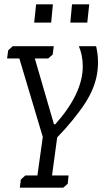

<svg xmlns="http://www.w3.org/2000/svg" viewBox="-20 -660 508 893"><path d="M307 -555 315 -640H395L386 -555ZM139 -555 148 -640H226L218 -555ZM231 -82H237Q365 -225 365 -352Q365 -401 347 -445H427Q442 -382 431.5 -317Q421 -252 379 -185Q357 -150 321.5 -106Q286 -62 246 -21L222 156H299L295 195L274 213H72L77 175L98 156H154L179 -23L70 -388H13L18 -426L39 -445H230L225 -406L204 -388H142Z"/></svg>

Font: Zilla Slab Regular
Style: Italic
Weight: 400
Italic angle: -6°
Designer: Typotheque.com
Foundry: Typotheque type foundry
Version: Version 1.1; 2017; ttfautohint (v1.6)